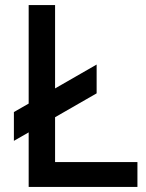

<svg xmlns="http://www.w3.org/2000/svg" viewBox="-20 -740 579 760"><path d="M35 -182.5V-296.5L93.5 -330V-720H198V-390L362.5 -484.5V-370.5L198 -276V-98.5H524V0H93.5V-216Z"/></svg>

Font: Cns Manrope SemBd
Style: Regular
Weight: 600
Designer: Mikhail Sharanda
Foundry: Mikhail Sharanda
Version: Version 4.504